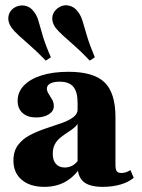

<svg xmlns="http://www.w3.org/2000/svg" viewBox="-20 -705 546 736"><path d="M277.4 -209.7V-311.3Q277.4 -353.2 260.9 -372.6Q244.4 -391.9 208.9 -391.9Q186.3 -391.9 173 -385.1Q159.7 -378.2 159.7 -365.3Q159.7 -355.6 166.5 -345.2Q173.4 -334.7 179.8 -323.4Q186.3 -312.1 186.3 -298.4Q186.3 -279 167.3 -266.9Q148.4 -254.8 118.5 -254.8Q85.5 -254.8 66.5 -271.8Q47.6 -288.7 47.6 -318.5Q47.6 -352.4 71.8 -377.4Q96 -402.4 139.5 -416.1Q183.1 -429.8 242.7 -429.8Q338.7 -429.8 380.6 -389.5Q422.6 -349.2 422.6 -255.6V-209.7ZM150 11.3Q95.2 11.3 63.3 -15.7Q31.5 -42.7 31.5 -89.5Q31.5 -125.8 49.2 -149.2Q66.9 -172.6 94.8 -187.1Q122.6 -201.6 154 -212.1Q185.5 -222.6 213.7 -232.3Q241.9 -241.9 260.1 -255.2Q278.2 -268.5 278.2 -289.5L282.3 -242.7Q278.2 -227.4 266.5 -217.3Q254.8 -207.3 240.7 -198.4Q226.6 -189.5 212.9 -178.6Q199.2 -167.7 190.7 -152.8Q182.3 -137.9 182.3 -115.3Q182.3 -90.3 194.4 -76.6Q206.5 -62.9 228.2 -62.9Q245.2 -62.9 259.7 -71.4Q274.2 -79.8 284.7 -98.4L286.3 -60.5Q261.3 -24.2 227.4 -6.5Q193.5 11.3 150 11.3ZM422.6 -74.2Q422.6 -55.6 427.4 -48.8Q432.3 -41.9 445.2 -41.9Q454.8 -41.9 463.3 -44.8Q471.8 -47.6 479.8 -53.2L492.7 -23.4Q472.6 -6.5 441.5 2.4Q410.5 11.3 374.2 11.3Q323.4 11.3 300.4 -8.1Q277.4 -27.4 277.4 -70.2V-209.7H422.6ZM155.6 -472.6Q121.8 -507.3 96 -529.8Q70.2 -552.4 52 -569Q33.9 -585.5 23.4 -600Q9.7 -620.2 12.1 -640.3Q14.5 -660.5 31.5 -673.4Q51.6 -687.1 73.8 -683.5Q96 -679.8 109.7 -660.5Q121.8 -646 128.2 -622.2Q134.7 -598.4 144.8 -564.9Q154.8 -531.5 175 -485.5ZM324.2 -472.6Q291.1 -507.3 265.3 -529.8Q239.5 -552.4 221.4 -569Q203.2 -585.5 191.9 -600Q178.2 -620.2 180.6 -639.9Q183.1 -659.7 200.8 -673.4Q220.2 -687.9 242.3 -683.9Q264.5 -679.8 278.2 -660.5Q290.3 -646 297.2 -622.2Q304 -598.4 314.1 -564.9Q324.2 -531.5 343.5 -485.5Z"/></svg>

Font: Playfair 9pt Black
Style: Regular
Weight: 900
Designer: Claus Eggers Sørensen
Foundry: Claus Eggers Sørensen
Version: Version 2.203